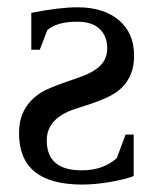

<svg xmlns="http://www.w3.org/2000/svg" viewBox="-20 -491 429 521"><path d="M31.7 -128.9Q31.7 -159.2 40.3 -180.4Q48.8 -201.7 64.7 -218.3Q80.6 -234.9 102.8 -246.1Q125 -257.3 195.3 -281.2Q233.9 -294.4 252.4 -313.2Q271 -332 271 -359.9Q271 -393.1 250.2 -412.6Q229.5 -432.1 189.9 -432.1Q134.3 -432.1 108.4 -409.2L87.9 -356H64.9V-456.1Q140.6 -471.2 190.9 -471.2Q261.2 -471.2 302.5 -436.3Q343.8 -401.4 343.8 -340.8Q343.8 -306.2 331.5 -282Q319.3 -257.8 296.6 -241.5Q273.9 -225.1 225.6 -209L182.1 -194.8Q106.9 -169.4 106.9 -109.9Q106.9 -28.8 201.7 -28.8Q260.3 -28.8 296.9 -62L320.8 -126H342.8V-13.2Q320.3 -4.4 279.3 2.7Q238.3 9.8 202.6 9.8Q31.7 9.8 31.7 -128.9Z"/></svg>

Font: Liberation Serif
Style: Regular
Weight: 400
Designer: Steve Matteson
Foundry: Ascender Corporation
Version: Version 2.1.5